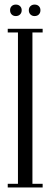

<svg xmlns="http://www.w3.org/2000/svg" viewBox="-20 -826 222 846"><path d="M59.1 -699H122.9V0H59.1ZM14.1 -683V-699H59.1V-683ZM122.9 -683V-699H167.9V-683ZM122.9 0V-16H167.9V0ZM14.1 0V-16H59.1V0ZM24.4 -781.1Q24.4 -792.1 31.4 -798.9Q38.4 -805.8 49.8 -805.8Q61.2 -805.8 68.4 -798.8Q75.6 -791.9 75.6 -781Q75.6 -769.5 68.4 -762.4Q61.2 -755.2 49.8 -755.2Q38.4 -755.2 31.4 -762.3Q24.4 -769.4 24.4 -781.1ZM107 -781.1Q107 -792.1 114.2 -798.9Q121.4 -805.8 132.2 -805.8Q144.2 -805.8 151.2 -798.8Q158.2 -791.9 158.2 -781Q158.2 -769.5 151.2 -762.4Q144.2 -755.2 132.2 -755.2Q121.4 -755.2 114.2 -762.3Q107 -769.4 107 -781.1Z"/></svg>

Font: Emberly Black
Style: Regular
Weight: 900
Designer: Rajesh Rajput
Foundry: Rajesh Rajput
Version: Version 1.000